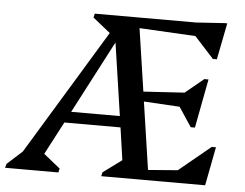

<svg xmlns="http://www.w3.org/2000/svg" viewBox="-104 -760 1048 821"><g transform="rotate(5 419.5 -349.0)"><path d="M-54 0 -49 -17 16 -76 342 -613 267 -673 271 -690H706L827 -698H839L808 -541H791L708 -632L467 -645L507 -376L683 -387L762 -452H780L740 -242H722L667 -325L513 -334L556 -44L683 -54L819 -166H837L805 0H359L363 -17L443 -76L423 -215H182L108 -74L179 -17L175 0ZM207 -263H416L370 -575Z"/></g></svg>

Font: Platypi
Style: Italic
Weight: 400
Italic angle: -13°
Designer: David Sargent
Foundry: Bolt Cutter Type
Version: Version 1.200; ttfautohint (v1.8.4.7-5d5b)